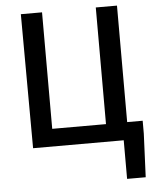

<svg xmlns="http://www.w3.org/2000/svg" viewBox="-64 -803 903 1110"><g transform="rotate(-5 387.5 -247.5)"><path d="M102 30H628V254H736L747 2V-73H657V-749H534V-72H222V-748H99Z"/></g></svg>

Font: GenEiGothic-pro-SemiBold
Style: Regular
Weight: 500
Designer: Ryoko NISHIZUKA (kana & ideographs); Paul D. Hunt (Latin, Greek & Cyrillic); Wenlong ZHANG (bopomofo); Sandoll Communica
Foundry: Adobe Systems Incorporated; o_tamon
Version: Version 1.000.140830